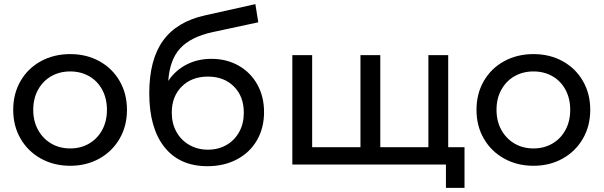

<svg xmlns="http://www.w3.org/2000/svg" viewBox="-20 -797 2925 930"><path d="M178 -29C220 -5.7 267.3 6 320 6C372.7 6 419.8 -5.7 461.5 -29C503.2 -52.3 535.8 -84.5 559.5 -125.5C583.2 -166.5 595 -213 595 -265C595 -317 583.2 -363.5 559.5 -404.5C535.8 -445.5 503.2 -477.5 461.5 -500.5C419.8 -523.5 372.7 -535 320 -535C267.3 -535 220 -523.5 178 -500.5C136 -477.5 103.2 -445.5 79.5 -404.5C55.8 -363.5 44 -317 44 -265C44 -213 55.8 -166.5 79.5 -125.5C103.2 -84.5 136 -52.3 178 -29ZM411.5 -101.5C384.5 -85.8 354 -78 320 -78C286 -78 255.5 -85.8 228.5 -101.5C201.5 -117.2 180.2 -139.2 164.5 -167.5C148.8 -195.8 141 -228.3 141 -265C141 -301.7 148.8 -334.2 164.5 -362.5C180.2 -390.8 201.5 -412.7 228.5 -428C255.5 -443.3 286 -451 320 -451C354 -451 384.5 -443.3 411.5 -428C438.5 -412.7 459.7 -390.8 475 -362.5C490.3 -334.2 498 -301.7 498 -265C498 -228.3 490.3 -195.8 475 -167.5C459.7 -139.2 438.5 -117.2 411.5 -101.5Z M1136 -479C1097.3 -501 1053.3 -512 1004 -512C959.3 -512 919 -502.7 883 -484C847 -465.3 817.7 -439 795 -405C799.7 -473.7 819 -526.3 853 -563C887 -599.7 938.7 -625.7 1008 -641L1231 -689L1217 -777L975 -723C883 -703 814.7 -662.2 770 -600.5C725.3 -538.8 703 -453.7 703 -345C703 -233 727.5 -146.2 776.5 -84.5C825.5 -22.8 895 8 985 8C1038.3 8 1085.8 -3 1127.5 -25C1169.2 -47 1201.5 -77.8 1224.5 -117.5C1247.5 -157.2 1259 -202.7 1259 -254C1259 -304 1248.2 -348.5 1226.5 -387.5C1204.8 -426.5 1174.7 -457 1136 -479ZM1077.5 -95C1051.2 -79.7 1021 -72 987 -72C953.7 -72 923.7 -79.7 897 -95C870.3 -110.3 849.5 -131.5 834.5 -158.5C819.5 -185.5 812 -216.3 812 -251C812 -303.7 828.2 -346 860.5 -378C892.8 -410 935 -426 987 -426C1039 -426 1081 -410 1113 -378C1145 -346 1161 -303.7 1161 -251C1161 -216.3 1153.7 -185.5 1139 -158.5C1124.3 -131.5 1103.8 -110.3 1077.5 -95Z M2151 -530H2055V-84H1822V-530H1726V-84H1492V-530H1396V0H2151ZM2230 -84H2051V0H2140V113H2230Z M2422 -29C2464 -5.7 2511.3 6 2564 6C2616.7 6 2663.8 -5.7 2705.5 -29C2747.2 -52.3 2779.8 -84.5 2803.5 -125.5C2827.2 -166.5 2839 -213 2839 -265C2839 -317 2827.2 -363.5 2803.5 -404.5C2779.8 -445.5 2747.2 -477.5 2705.5 -500.5C2663.8 -523.5 2616.7 -535 2564 -535C2511.3 -535 2464 -523.5 2422 -500.5C2380 -477.5 2347.2 -445.5 2323.5 -404.5C2299.8 -363.5 2288 -317 2288 -265C2288 -213 2299.8 -166.5 2323.5 -125.5C2347.2 -84.5 2380 -52.3 2422 -29ZM2655.5 -101.5C2628.5 -85.8 2598 -78 2564 -78C2530 -78 2499.5 -85.8 2472.5 -101.5C2445.5 -117.2 2424.2 -139.2 2408.5 -167.5C2392.8 -195.8 2385 -228.3 2385 -265C2385 -301.7 2392.8 -334.2 2408.5 -362.5C2424.2 -390.8 2445.5 -412.7 2472.5 -428C2499.5 -443.3 2530 -451 2564 -451C2598 -451 2628.5 -443.3 2655.5 -428C2682.5 -412.7 2703.7 -390.8 2719 -362.5C2734.3 -334.2 2742 -301.7 2742 -265C2742 -228.3 2734.3 -195.8 2719 -167.5C2703.7 -139.2 2682.5 -117.2 2655.5 -101.5Z"/></svg>

Font: ICO Headline
Style: Regular
Weight: 500
Designer: Julieta Ulanovsky
Foundry: Julieta Ulanovsky
Version: Version 7.200